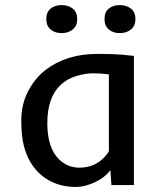

<svg xmlns="http://www.w3.org/2000/svg" viewBox="-20 -722 623 749"><path d="M157.2 -448.7Q238.8 -511.7 359.9 -511.7Q422.9 -511.7 455.1 -508.8Q455.1 -508.8 502.4 -503.9V0H414.6L410.6 -58.1Q381.3 -19 321.3 0Q298.3 7.3 274.2 7.3Q250 7.3 226.6 2.4Q203.1 -2.4 179.9 -13.7Q156.7 -24.9 135.7 -43.7Q114.7 -62.5 98.4 -90.1Q82 -117.7 72.5 -155.3Q63 -192.9 63 -253.4Q63 -314 89.1 -365Q115.2 -416 157.2 -448.7ZM404.8 -432.1Q373.5 -436 342.5 -436Q311.5 -436 276.4 -425Q241.2 -414.1 216.3 -390.6Q164.6 -341.8 164.6 -241.7Q164.6 -147 209 -101.6Q242.7 -67.9 290 -67.9Q351.1 -67.9 390.6 -112.3Q400.4 -123.5 404.8 -132.3ZM508.3 -647.9Q508.3 -621.1 490.7 -606.9Q473.1 -592.8 447.3 -592.8Q421.4 -592.8 404.5 -606.9Q387.7 -621.1 387.7 -647.9Q387.7 -674.8 404.5 -688.5Q421.4 -702.1 447.3 -702.1Q473.1 -702.1 490.7 -688.5Q508.3 -674.8 508.3 -647.9ZM281.2 -647.9Q281.2 -621.1 263.7 -606.9Q246.1 -592.8 220.2 -592.8Q194.3 -592.8 177.5 -606.9Q160.6 -621.1 160.6 -647.9Q160.6 -674.8 177.5 -688.5Q194.3 -702.1 220.2 -702.1Q246.1 -702.1 263.7 -688.5Q281.2 -674.8 281.2 -647.9Z"/></svg>

Font: Inder
Style: Regular
Weight: 400
Designer: Irina Smirnova
Foundry: Irina Smirnova
Version: Version 1.001